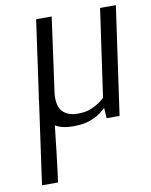

<svg xmlns="http://www.w3.org/2000/svg" viewBox="-84 -562 686 875"><g transform="rotate(-10 258.5 -125.0)"><path d="M442 0H382L379 -48Q376 -45 358.5 -30.5Q341 -16 308.5 -3Q276 10 226 10Q175 10 144 -9Q137 55 129.5 120Q122 185 113 250H39L92 -128Q92 -139 95 -151L144 -500H216L170 -166Q167 -148 167 -133Q167 -85 191.5 -64Q216 -43 256 -43Q296 -43 324 -56Q352 -69 367 -81.5Q382 -94 382 -94L440 -500H513Z"/></g></svg>

Font: Arsenal SC
Style: Italic
Weight: 400
Italic angle: -9.10001°
Designer: Andrij Shevchenko
Foundry: Stairsfor
Version: Version 2.001; ttfautohint (v1.8.4.7-5d5b)